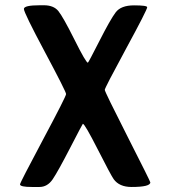

<svg xmlns="http://www.w3.org/2000/svg" viewBox="-20 -727 665 749"><path d="M566.4 -15.6Q566.4 2.4 493.2 2.4Q445.3 2.4 423.3 -28.3Q412.1 -44.4 361.3 -144.3Q310.5 -244.1 303.2 -244.1Q302.2 -244.1 253.9 -150.6Q205.6 -57.1 185.3 -27.3Q165 2.4 133.8 2.4H104.5Q58.1 2.4 58.1 -7.8Q58.1 -14.2 147.9 -182.6Q237.8 -351.1 237.8 -360.1Q237.8 -369.1 155.5 -523.4Q73.2 -677.7 73.2 -692.1Q73.2 -706.5 136.2 -706.5H150.9Q189 -706.5 207.3 -684.3Q225.6 -662.1 270.5 -572.3Q315.4 -482.4 322.8 -482.4Q324.7 -482.4 367.7 -566.9Q410.6 -651.4 431.2 -678.7Q451.7 -706.1 502.9 -706.1Q554.2 -706.1 554.2 -698.7Q554.2 -689 471.4 -536.4Q388.7 -383.8 388.7 -376.5Q388.7 -369.1 477.5 -194.3Q566.4 -19.5 566.4 -15.6Z"/></svg>

Font: Averia Sans
Style: Bold
Weight: 700
Version: Version 1.0